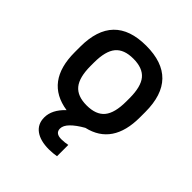

<svg xmlns="http://www.w3.org/2000/svg" viewBox="-205 -661 1010 1010"><g transform="rotate(45 300.0 -156.0)"><path d="M324 218Q259 218 223 191.5Q187 165 187 116Q187 59 243 6Q58 -22 58 -240V-280Q58 -530 300 -530Q543 -530 543 -280V-240Q543 -36 379 2Q335 27 311 51.5Q287 76 287 99Q287 134 332 134Q345 134 357 132.5Q369 131 379 129V213Q367 215 353 216.5Q339 218 324 218ZM300 -86Q370 -86 401.5 -124.5Q433 -163 433 -248V-273Q433 -358 401.5 -396Q370 -434 300 -434Q231 -434 199.5 -396Q168 -358 168 -273V-248Q168 -163 199.5 -124.5Q231 -86 300 -86Z"/></g></svg>

Font: M PLUS Code Latin 60 Medium
Style: Regular
Weight: 500
Width: 7
Monospace: yes
Designer: Coji Morishita
Foundry: UNDERFOREST DESIGN
Version: Version 1.005; ttfautohint (v1.8.3)